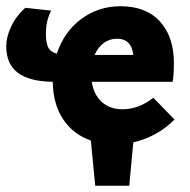

<svg xmlns="http://www.w3.org/2000/svg" viewBox="-31 -454 610 615"><path d="M396 2 383 141H274L260 -4Q204 -23 171.5 -71.5Q139 -120 138 -192Q63 -193 26 -221Q-11 -249 -11 -306Q-11 -335 4.5 -368.5Q20 -402 50 -429L133 -420Q116 -388 116 -346Q116 -318 123 -303Q130 -288 151 -282Q174 -352 229 -393Q284 -434 355 -434Q437 -434 481.5 -385Q526 -336 526 -252Q526 -213 522 -192H263Q269 -151 295 -127.5Q321 -104 361 -104Q414 -104 460 -141L528 -71Q473 -16 396 2ZM272 -278H396Q390 -330 344 -330Q320 -330 301.5 -316.5Q283 -303 272 -278Z"/></svg>

Font: Ysabeau Ultrabold
Style: Regular
Weight: 800
Designer: Christian Thalmann (Catharsis Fonts)
Version: Version 0.003